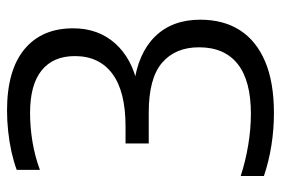

<svg xmlns="http://www.w3.org/2000/svg" viewBox="-146 -644 799 546"><g transform="rotate(-90 253.0 -370.5)"><path d="M204.5 9.5Q158 9.5 112.5 2.2Q67 -5 26 -19V-85Q69 -71 114.8 -63.5Q160.5 -56 202.5 -56Q297.5 -56 344.8 -93.8Q392 -131.5 392 -203.5Q392 -271 347.8 -308.8Q303.5 -346.5 207 -346.5H118.5V-412.5H167Q266.5 -412.5 316.8 -450Q367 -487.5 367 -556.5Q367 -618.5 326.2 -651.2Q285.5 -684 205.5 -684Q164.5 -684 123.5 -677.2Q82.5 -670.5 43.5 -656V-722Q66.5 -730.5 94.5 -736.8Q122.5 -743 152.5 -746.2Q182.5 -749.5 212 -749.5Q326.5 -749.5 386.2 -700.2Q446 -651 446 -561.5Q446 -490 402.8 -441.8Q359.5 -393.5 283.5 -378L284 -389Q374.5 -377.5 422.5 -328.8Q470.5 -280 470.5 -200Q470.5 -134 440.5 -87.2Q410.5 -40.5 351.5 -15.5Q292.5 9.5 204.5 9.5Z"/></g></svg>

Font: Encode Sans SC
Style: Regular
Weight: 400
Version: Version 3.002